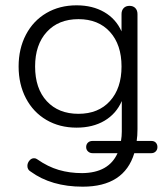

<svg xmlns="http://www.w3.org/2000/svg" viewBox="-20 -514 618 722"><path d="M95 131Q83 124 83 110Q83 99 90.5 90Q98 81 108 81Q115 81 120 85Q160 113 201 125Q242 137 289 137Q389 136 422 62H328Q318 62 311 55.5Q304 49 304 39Q304 29 310.5 22.5Q317 16 328 16H435Q438 -2 438 -19V-134Q417 -86 373 -60Q329 -34 268 -34Q204 -34 154.5 -63Q105 -92 77.5 -144.5Q50 -197 50 -264Q50 -331 77.5 -383.5Q105 -436 154.5 -465Q204 -494 268 -494Q328 -494 372 -468.5Q416 -443 437 -396V-461Q437 -475 445 -483.5Q453 -492 467 -492Q481 -492 489 -483.5Q497 -475 497 -461V-28Q497 -4 494 16H549Q560 16 566 22.5Q572 29 572 39Q572 49 565.5 55.5Q559 62 549 62H485Q447 188 291 188Q173 188 95 131ZM437 -264Q437 -346 393.5 -394Q350 -442 275 -442Q200 -442 156 -394Q112 -346 112 -264Q112 -181 156 -133.5Q200 -86 275 -86Q350 -86 393.5 -134Q437 -182 437 -264Z"/></svg>

Font: SN Pro Light
Style: Regular
Weight: 300
Designer: Tobias Whetton
Foundry: Supernotes
Version: Version 1.002